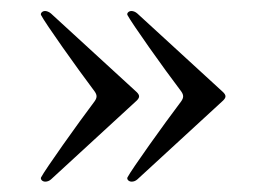

<svg xmlns="http://www.w3.org/2000/svg" viewBox="-20 -410 484 356"><path d="M393.8 -239 234.7 -384.9C231.2 -388.1 226.9 -389.6 223.7 -389.6C218 -389.6 214.8 -384.9 216.3 -382.1C224.1 -367.2 282 -285.2 316.1 -240.4C320.7 -233.7 320.7 -229 316.1 -222.3C284.1 -180 223.7 -95.5 216.3 -81C214.8 -77.8 218.4 -73.2 224.1 -73.2C228 -73.2 231.5 -74.6 234.7 -77.4L393.8 -223.7C399.5 -229.4 399.5 -233.3 393.8 -239ZM56.1 -81C54.7 -77.8 58.2 -73.2 63.9 -73.2C67.8 -73.2 71.4 -74.6 74.6 -77.4L233.7 -223.7C239.3 -229.4 239.3 -233.3 233.7 -239L74.6 -384.9C71 -388.1 66.4 -389.6 63.6 -389.6C57.9 -389.6 54.7 -384.9 56.1 -382.1C63.6 -367.2 121.8 -285.2 155.5 -240.4C160.2 -233.7 160.2 -229 155.5 -222.3C123.6 -180 63.6 -95.5 56.1 -81Z"/></svg>

Font: Margiela Serif Text
Style: Regular
Weight: 400
Designer: Andreas Faust, Stefan Endress
Version: Version 1.002;FEAKit 1.0